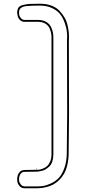

<svg xmlns="http://www.w3.org/2000/svg" viewBox="-20 -813 462 1029"><path d="M194 -793Q228 -793 255 -783Q282 -773 298.5 -755.5Q315 -738 326 -719Q337 -700 342 -677.5Q347 -655 348.5 -640.5Q350 -626 350 -612L349 -600L350 -207L348 4Q348 40 341 70Q334 100 322.5 119.5Q311 139 295.5 153.5Q280 168 265 176Q250 184 232.5 188.5Q215 193 203 194.5Q191 196 180 196H178H113Q95 196 85 184.5Q75 173 73 161L72 149Q72 127 81.5 114Q91 101 100 100L110 98L174 97H175H174H175H176Q182 97 189 96.5Q196 96 209 91Q222 86 231.5 78Q241 70 248.5 53.5Q256 37 256 14V-202V-608Q256 -610 256 -614Q256 -624 254 -635Q252 -646 246 -660.5Q240 -675 225 -685Q210 -695 188 -696H161H127H113Q95 -696 85 -708Q75 -720 74 -732L72 -743Q72 -761 78.5 -771.5Q85 -782 104 -786.5Q123 -791 139.5 -792Q156 -793 194 -793ZM194 -783Q169 -783 156 -782.5Q143 -782 128 -781Q113 -780 106 -777.5Q99 -775 92.5 -770.5Q86 -766 84 -759.5Q82 -753 82 -743Q82 -739 83 -732.5Q84 -726 92 -716Q100 -706 113 -706H188Q214 -705 231 -693.5Q248 -682 255 -665Q262 -648 264 -636.5Q266 -625 266 -614Q266 -610 266 -608V14Q266 35 260.5 52Q255 69 245 78.5Q235 88 225.5 94Q216 100 204.5 102.5Q193 105 187 106Q181 107 176 107H174V87H175V107H174L110 108Q108 108 106.5 108Q105 108 100 110.5Q95 113 91.5 117Q88 121 85 129Q82 137 82 149Q82 153 83 159.5Q84 166 92 176Q100 186 113 186H180Q197 186 213 183.5Q229 181 253 170Q277 159 294.5 141Q312 123 325 87.5Q338 52 338 4L340 -207L339 -601V-602Q340 -606 340 -612Q340 -629 338 -646.5Q336 -664 327 -690Q318 -716 303.5 -735.5Q289 -755 260.5 -769Q232 -783 194 -783Z"/></svg>

Font: Soda Fountain
Style: Outline
Weight: 400
Version: Version 1.0